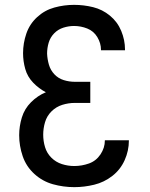

<svg xmlns="http://www.w3.org/2000/svg" viewBox="-20 -763 616 791"><path d="M286 8Q327 8 368 -2Q409 -12 442.5 -38Q476 -64 493.5 -103Q511 -142 511 -184V-185H412V-184Q412 -154 394 -127Q376 -100 346.5 -89.5Q317 -79 286 -79Q260 -79 235 -87Q210 -95 191.5 -113.5Q173 -132 165.5 -157Q158 -182 158 -208Q158 -234 165.5 -259.5Q173 -285 192 -304Q211 -323 236.5 -331Q262 -339 288 -339H352V-426H288Q265 -426 242.5 -433Q220 -440 204 -457Q188 -474 181.5 -496.5Q175 -519 174 -542Q174 -565 180.5 -587Q187 -609 203 -625.5Q219 -642 241 -649Q263 -656 285 -656Q313 -656 339.5 -645.5Q366 -635 381 -610Q396 -585 396 -558Q396 -557 396 -556H495V-559Q495 -598 479.5 -635.5Q464 -673 433 -698.5Q402 -724 363.5 -733.5Q325 -743 285 -743Q244 -743 204 -732Q164 -721 133 -692.5Q102 -664 88.5 -624.5Q75 -585 75 -544Q75 -511 84 -479Q93 -447 116.5 -422.5Q140 -398 169 -383Q135 -369 108 -342Q81 -315 70 -279Q59 -243 59 -206Q59 -162 73.5 -119.5Q88 -77 121.5 -46.5Q155 -16 198 -4Q241 8 286 8Z"/></svg>

Font: Iosevka Sparkle Medium
Style: Regular
Weight: 500
Designer: Belleve Invis
Foundry: Belleve Invis
Version: Version 4.5.0; ttfautohint (v1.8.3)